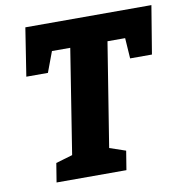

<svg xmlns="http://www.w3.org/2000/svg" viewBox="-80 -782 822 858"><g transform="rotate(-10 331.5 -353.5)"><path d="M108 0 122 -86 217 -114 195 -91 277 -609 304 -582H161L202 -615L155 -489H57L91 -707H663L627 -489H528L520 -609L551 -582H406L446 -609L363 -91L354 -115L439 -86L425 0Z"/></g></svg>

Font: Bitter Thin ExtraBold
Style: Italic
Weight: 800
Italic angle: -9°
Version: Version 2.002